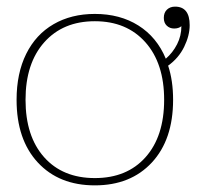

<svg xmlns="http://www.w3.org/2000/svg" viewBox="-20 -549 593 579"><path d="M487 -351Q502 -306 502 -248Q502 -128 438 -59Q374 10 266 10Q158 10 94 -59Q30 -128 30 -248Q30 -328 59 -386.5Q88 -445 141.5 -476Q195 -507 266 -507Q342 -507 397.5 -472Q453 -437 480 -372Q501 -390 514 -415.5Q527 -441 527 -470Q519 -463 505 -463Q492 -463 483 -471.5Q474 -480 474 -495Q474 -511 483.5 -520Q493 -529 508 -529Q552 -529 552 -473Q552 -442 535.5 -408Q519 -374 487 -351ZM475 -248Q475 -358 418.5 -421.5Q362 -485 266 -485Q170 -485 113.5 -421.5Q57 -358 57 -248Q57 -138 113 -75Q169 -12 266 -12Q363 -12 419 -75Q475 -138 475 -248Z"/></svg>

Font: Trirong Thin
Style: Regular
Weight: 250
Designer: Katatrad Team
Foundry: CadsonDemak
Version: Version 1.001